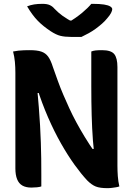

<svg xmlns="http://www.w3.org/2000/svg" viewBox="-20 -969 690 999"><path d="M195 1Q187 4 172.5 5.5Q158 7 143 7Q115 7 96.5 -3.5Q78 -14 69 -36.5Q60 -59 60 -93Q60 -155 60 -217.5Q60 -280 60 -342.5Q60 -405 60 -467.5Q60 -530 60 -591Q60 -620 57.5 -647Q55 -674 48 -701Q62 -704 76 -705.5Q90 -707 104.5 -707.5Q119 -708 135 -708Q173 -708 195 -700.5Q217 -693 230.5 -674.5Q244 -656 255 -621Q268 -584 281 -548Q294 -512 309 -477Q324 -442 340.5 -406Q357 -370 377 -333Q397 -296 421 -256.5Q445 -217 475 -174L431 -194H496L470 -171Q466 -206 463.5 -238Q461 -270 459.5 -302.5Q458 -335 457 -369Q456 -403 455.5 -441Q455 -479 455 -522Q455 -568 455 -612.5Q455 -657 455 -701Q464 -705 477 -706.5Q490 -708 511 -708Q558 -708 574.5 -687.5Q591 -667 591 -620Q591 -557 591 -493.5Q591 -430 591 -365.5Q591 -301 591 -236.5Q591 -172 591 -107Q591 -80 593 -52.5Q595 -25 601 1Q593 4 583 5.5Q573 7 562.5 8.5Q552 10 539 10Q500 10 478.5 1.5Q457 -7 434 -30Q403 -63 368 -111.5Q333 -160 297.5 -222.5Q262 -285 230 -358.5Q198 -432 172 -514L211 -485H152L173 -515Q178 -460 182 -410.5Q186 -361 188.5 -315.5Q191 -270 192.5 -227.5Q194 -185 194.5 -144Q195 -103 195 -61Q195 -44 195 -29Q195 -14 195 1ZM404 -777Q395 -777 385.5 -777Q376 -777 367 -777Q358 -777 348 -777Q317 -777 294.5 -782.5Q272 -788 243 -807Q225 -819 208 -832.5Q191 -846 176 -861.5Q161 -877 147.5 -895.5Q134 -914 121 -936Q139 -943 157.5 -946Q176 -949 201 -949Q225 -949 239 -942.5Q253 -936 263 -924Q282 -904 304.5 -887.5Q327 -871 371 -847L315 -862Q332 -862 349 -862Q366 -862 383 -862L327 -846Q377 -877 407.5 -902.5Q438 -928 455 -949H461Q499 -949 521 -945.5Q543 -942 553.5 -935.5Q564 -929 564 -921Q564 -914 558 -902Q552 -890 538 -874Q526 -859 510.5 -845.5Q495 -832 478 -819.5Q461 -807 442 -796.5Q423 -786 404 -777Z"/></svg>

Font: Recursive Casual
Style: Bold
Weight: 700
Version: Version 1.085